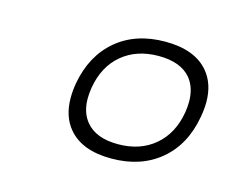

<svg xmlns="http://www.w3.org/2000/svg" viewBox="-62 -797 710 554"><g transform="rotate(15 293.0 -520.0)"><path d="M306.6 -336.9Q218.8 -336.9 178.2 -385.3Q148.4 -420.4 148.4 -476.1Q148.4 -496.6 152.3 -520Q168 -606.4 225.6 -654.8Q283.2 -703.1 371.1 -703.1Q459 -703.1 500 -654.8Q529.8 -619.6 529.8 -564.9Q529.8 -543.9 525.4 -520Q510.3 -433.6 452.4 -385.3Q394.5 -336.9 306.6 -336.9ZM314.5 -381.8Q380.4 -381.8 423.8 -418.5Q467.3 -455.1 478.5 -520Q481.4 -537.6 481.4 -553.2Q481.4 -595.2 459.5 -622.1Q429.2 -658.2 363.3 -658.2Q297.4 -658.2 253.9 -621.8Q210.4 -585.4 199.2 -520Q196.3 -502.4 196.3 -486.8Q196.3 -445.3 218.3 -418.5Q248.5 -381.8 314.5 -381.8Z"/></g></svg>

Font: CaskaydiaCove NF ExtraLight
Style: Italic
Weight: 200
Italic angle: -10°
Designer: Aaron Bell
Foundry: Saja Typeworks
Version: Version 2111.001; VTT 6.35;Nerd Fonts 3.2.1